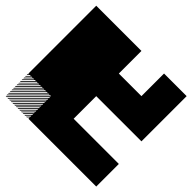

<svg xmlns="http://www.w3.org/2000/svg" viewBox="-168 -835 1001 1001"><g transform="rotate(-45 333.0 -334.0)"><path d="M167.5 -655 155 -667.5H160.8L167.5 -660.8ZM167.5 -642.5 142.5 -667.5H148.3L167.5 -648.3ZM167.5 -630 130 -667.5H135.8L167.5 -635.8ZM167.5 -617.5 117.5 -667.5H123.3L167.5 -623.3ZM167.5 -605 105 -667.5H110.8L167.5 -610.8ZM167.5 -592.5 92.5 -667.5H97.5L167.5 -597.5ZM167.5 -580 80 -667.5H85.8L167.5 -585.8ZM167.5 -567.5 67.5 -667.5H73.3L167.5 -573.3ZM167.5 -555 55 -667.5H60.8L167.5 -560.8ZM167.5 -542.5 42.5 -667.5H48.3L167.5 -548.3ZM167.5 -530 30 -667.5H35.8L167.5 -535.8ZM167.5 -517.5 17.5 -667.5H23.3L167.5 -523.3ZM167.5 -505 5 -667.5H10.8L167.5 -510.8ZM160.8 -499.2 -0.8 -660.8V-666.7L166.7 -499.2ZM148.3 -499.2 -0.8 -648.3V-654.2L154.2 -499.2ZM135.8 -499.2 -0.8 -635.8V-641.7L141.7 -499.2ZM123.3 -499.2 -0.8 -623.3V-629.2L129.2 -499.2ZM110.8 -499.2 -0.8 -610.8V-616.7L116.7 -499.2ZM97.5 -499.2 -0.8 -597.5V-604.2L104.2 -499.2ZM85.8 -499.2 -0.8 -585.8V-591.7L91.7 -499.2ZM73.3 -499.2 -0.8 -573.3V-579.2L79.2 -499.2ZM60.8 -499.2 -0.8 -560.8V-566.7L66.7 -499.2ZM48.3 -499.2 -0.8 -548.3V-554.2L54.2 -499.2ZM35.8 -499.2 -0.8 -535.8V-541.7L41.7 -499.2ZM23.3 -499.2 -0.8 -523.3V-529.2L29.2 -499.2ZM10.8 -499.2 -0.8 -510.8V-516.7L16.7 -499.2ZM500 -166.7H666.7V0H500ZM333.3 -166.7H666.7V0H333.3ZM0 -166.7H166.7V0H0ZM333.3 -333.3H500V0H333.3ZM0 -333.3H166.7V0H0ZM500 -500H666.7V-333.3H500ZM333.3 -500H666.7V-333.3H333.3ZM333.3 -500H500V-166.7H333.3ZM166.7 -500H500V-333.3H166.7ZM0 -500H333.3V-333.3H0ZM0 -500H166.7V-166.7H0ZM500 -666.7H666.7V-333.3H500ZM333.3 -666.7H666.7V-500H333.3ZM333.3 -666.7H500V-333.3H333.3ZM166.7 -666.7H500V-500H166.7ZM166.7 -666.7H333.3V-333.3H166.7Z"/></g></svg>

Font: 0xA000-Pixelated-Mono
Style: Pixelated-Mono
Weight: 400
Version: Version 0.1